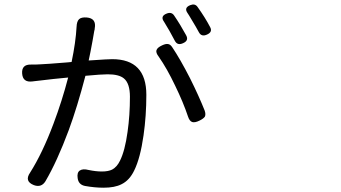

<svg xmlns="http://www.w3.org/2000/svg" viewBox="-20 -830 1540 868"><path d="M132.8 6.8Q88.9 -10.7 116.2 -49.8Q171.9 -137.7 221.7 -270.5Q260.7 -374 288.1 -479.5Q214.8 -472.7 168.9 -466.8Q159.2 -465.8 134.8 -462.9Q129.9 -461.9 127 -461.9Q83 -456.1 80.1 -497.6Q77.1 -539.1 120.1 -538.1Q126 -538.1 138.7 -538.1Q152.3 -539.1 160.2 -539.1Q187.5 -540 284.2 -547.9Q296.9 -548.8 303.7 -549.8Q322.3 -638.7 326.2 -709Q327.1 -733.4 337.4 -743.2Q347.7 -752.9 372.1 -751Q417 -747.1 408.2 -701.2Q408.2 -699.2 407.7 -695.8Q407.2 -692.4 406.2 -690.4Q404.3 -679.7 398.4 -645.5Q387.7 -586.9 380.9 -556.6Q386.7 -556.6 397.5 -557.6Q467.8 -562.5 487.3 -562.5Q641.6 -562.5 641.6 -401.4Q641.6 -306.6 628.9 -217.8Q614.3 -115.2 586.9 -59.6Q565.4 -14.6 529.3 2.9Q499 18.6 448.2 18.6Q408.2 18.6 364.3 10.7Q335 4.9 331.1 -24.4Q327.1 -49.8 340.8 -59.1Q354.5 -68.4 380.9 -61.5Q414.1 -54.7 440.4 -54.7Q469.7 -54.7 487.3 -63.5Q508.8 -75.2 522.5 -103.5Q544.9 -148.4 556.6 -233.4Q567.4 -308.6 567.4 -392.6Q567.4 -453.1 540 -475.6Q517.6 -494.1 466.8 -494.1Q438.5 -494.1 366.2 -487.3Q329.1 -345.7 291 -242.2Q238.3 -100.6 185.5 -10.7Q167 19.5 132.8 6.8ZM830.1 -302.7Q808.6 -367.2 771.5 -443.4Q735.4 -519.5 697.3 -574.2Q683.6 -591.8 687.5 -603.5Q691.4 -615.2 712.9 -625Q729.5 -632.8 739.3 -630.9Q750 -629.9 758.8 -616.2Q794.9 -562.5 838.9 -476.6Q878.9 -396.5 905.3 -330.1Q911.1 -313.5 906.2 -302.7Q900.4 -293.9 882.8 -285.2Q861.3 -274.4 849.1 -278.3Q836.9 -282.2 830.1 -302.7ZM770.5 -645.5Q763.7 -659.2 746.1 -690.4Q735.4 -709 721.7 -731.4Q703.1 -756.8 733.4 -768.6Q754.9 -777.3 766.6 -760.7Q795.9 -717.8 821.3 -670.9Q835 -646.5 807.6 -634.8Q782.2 -623 770.5 -645.5ZM878.9 -684.6Q865.2 -710 852.5 -730.5Q846.7 -740.2 835 -759.8Q830.1 -766.6 828.1 -770.5Q810.5 -794.9 839.8 -806.6Q861.3 -815.4 873 -798.8Q907.2 -751 929.7 -708Q942.4 -685.5 916 -673.8Q890.6 -662.1 878.9 -684.6Z"/></svg>

Font: Bpmf GenSen Rounded R
Style: R
Weight: 400
Foundry: But Ko
Version: Version 1.320